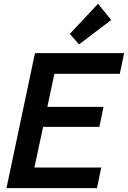

<svg xmlns="http://www.w3.org/2000/svg" viewBox="-20 -980 666 1000"><path d="M13.7 0 162.1 -703.1H626.5L604 -595.7H263.2L226.6 -423.3H519L497.6 -319.3H204.6L159.2 -107.4H507.3L484.9 0ZM391.6 -748.5 343.8 -803.7 490.7 -960.4 559.1 -876Z"/></svg>

Font: Schibsted Grotesk SemiBold
Style: Italic
Weight: 600
Italic angle: -12°
Designer: Bakken & Baeck AS, Henrik Kongsvoll
Foundry: Schibsted ASA
Version: Version 1.100;gftools[0.9.25]